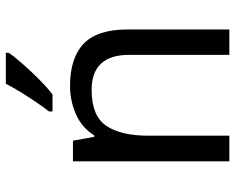

<svg xmlns="http://www.w3.org/2000/svg" viewBox="-94 -712 806 658"><g transform="rotate(-90 309.0 -383.0)"><path d="M343 -546Q439 -546 488 -499.5Q537 -453 537 -349V0H450V-343Q450 -472 330 -472Q241 -472 207 -422Q173 -372 173 -278V0H85V-536H156L169 -463H174Q200 -505 246 -525.5Q292 -546 343 -546ZM457 -756Q445 -738 420 -709.5Q395 -681 366.5 -652.5Q338 -624 314 -606H256V-618Q271 -637 288.5 -663Q306 -689 323 -716.5Q340 -744 351 -766H457Z"/></g></svg>

Font: Noto Sans Tagalog
Style: Regular
Weight: 400
Designer: Monotype Design Team
Foundry: Monotype Imaging Inc.
Version: Version 2.001; ttfautohint (v1.8.4.7-5d5b)